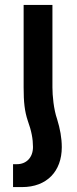

<svg xmlns="http://www.w3.org/2000/svg" viewBox="-20 -517 311 780"><path d="M76 -162C76 -102 80 -65 93 -26C108 15 114 48 114 80C114 124 86 150 49 150H33V243H70C170 243 231 179 231 81C231 43 224 6 212 -33C198 -73 193 -129 193 -162V-497H76Z"/></svg>

Font: Noto Sans Armenian SemiCondensed SemiBold
Style: Regular
Weight: 600
Width: 4
Designer: Monotype Design Team
Foundry: Monotype Imaging Inc.
Version: Version 2.008